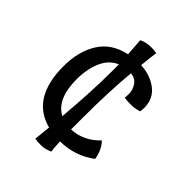

<svg xmlns="http://www.w3.org/2000/svg" viewBox="-190 -744 851 851"><g transform="rotate(45 235.0 -318.5)"><path d="M262 -213V-136Q337 -139 393 -198Q422 -168 430 -119Q356 -64 265 -64Q267 -15 270 -5Q243 8 218.5 8Q194 8 179 5L187 -73Q40 -111 40 -311Q40 -403 80 -467.5Q120 -532 205 -550Q202 -598 199 -632Q221 -645 261 -645Q270 -645 290 -642Q287 -625 280 -557Q340 -554 382 -522Q424 -490 424 -432Q424 -425 422 -409Q396 -401 374.5 -401Q353 -401 331 -403Q332 -410 332 -431.5Q332 -453 318 -474.5Q304 -496 274 -500Q262 -375 262 -213ZM122 -311Q122 -188 193 -150Q208 -319 208 -455V-490Q164 -471 143 -422.5Q122 -374 122 -311Z"/></g></svg>

Font: Port Lligat Sans
Style: Regular
Weight: 400
Designer: Dario Muhafara, Eduardo Rodriguez Tunni
Foundry: Tipo
Version: Version 1.002